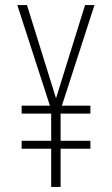

<svg xmlns="http://www.w3.org/2000/svg" viewBox="-20 -734 441 754"><path d="M200 -348 314 -714H351L223 -319H335V-288H218V-181H335V-150H218V0H181V-150H65V-181H181V-288H65V-319H176L48 -714H86Z"/></svg>

Font: Noto Sans Arabic ExtCond ExtLt
Style: Regular
Weight: 200
Width: 2
Designer: Monotype Design Team, Nadine Chahine, Nizar Qandah and Khaled Hosny
Foundry: Monotype Imaging Inc.
Version: Version 2.012; ttfautohint (v1.8.4.7-5d5b)